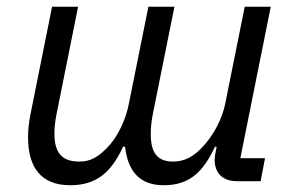

<svg xmlns="http://www.w3.org/2000/svg" viewBox="-20 -536 868 568"><path d="M188 12C264 12 309 -25 344 -102H350C358 -31 392 12 464 12C539 12 580 -25 616 -102H621L619 -92C616 -78 615 -70 615 -63C615 -26 637 0 681 0H751L764 -68H691L781 -516H704L646 -228C638 -188 613 -135 576 -98C553 -74 527 -58 492 -58C443 -58 426 -87 426 -140C426 -157 428 -178 432 -198L496 -516H419L361 -228C353 -186 330 -132 297 -99C270 -71 247 -58 215 -58C160 -58 141 -87 141 -142C141 -158 143 -177 147 -197L211 -516H134L70 -197C65 -172 63 -150 63 -130C63 -40 102 12 188 12Z"/></svg>

Font: Braiins Sans
Style: Italic
Weight: 400
Italic angle: -11.31°
Designer: Mike Abbink, Paul van der Laan, Pieter van Rosmalen, Jiri Chlebus, Lubos Buracinsky
Foundry: Bold Monday, Sudetype
Version: Version 1.000;hotconv 1.0.109;makeotfexe 2.5.65596